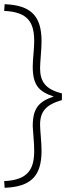

<svg xmlns="http://www.w3.org/2000/svg" viewBox="-20 -771 325 915"><path d="M136 -169C138 -130 143 -92 143 -53C143 35 114 87 0 92L2 124C130 119 178 66 178 -53C178 -92 171 -151 171 -176C171 -240 199 -272 275 -294V-326C198 -345 171 -381 171 -446C171 -474 178 -537 178 -574C178 -693 130 -746 2 -751L0 -719C114 -714 143 -664 143 -574C143 -541 136 -484 136 -455C136 -367 163 -335 236 -311C163 -287 136 -253 136 -169Z"/></svg>

Font: TitilliumText22L
Style: 1 wt
Weight: 100
Designer: Campivisivi
Foundry: Campivisivi
Version: 1.000